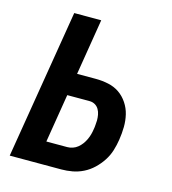

<svg xmlns="http://www.w3.org/2000/svg" viewBox="-109 -825 819 914"><g transform="rotate(15 300.0 -367.5)"><path d="M23 0 144 -735H277L232 -459H324Q356 -459 386.5 -452.5Q417 -446 441 -429.5Q465 -413 482 -387.5Q499 -362 506 -332.5Q513 -303 512.5 -271.5Q512 -240 507 -208Q503 -181 494.5 -153.5Q486 -126 470 -101.5Q454 -77 432.5 -56.5Q411 -36 385 -23Q359 -10 331.5 -5Q304 0 277 0ZM174 -110H277Q290 -110 303.5 -114.5Q317 -119 328 -128Q339 -137 347.5 -148.5Q356 -160 362 -173Q368 -186 371.5 -199Q375 -212 377 -226Q379 -236 379.5 -247Q380 -258 381 -269Q381 -283 378.5 -297Q376 -311 369 -323Q362 -335 350 -342Q338 -349 323 -349H213Z"/></g></svg>

Font: Iosevka Extrabold Extended
Style: Italic
Weight: 800
Width: 7
Italic angle: -9°
Monospace: yes
Designer: Belleve Invis
Foundry: Belleve Invis
Version: Version 32.5.0; ttfautohint (v1.8.4)